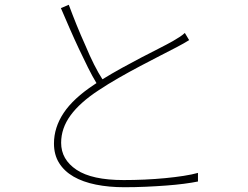

<svg xmlns="http://www.w3.org/2000/svg" viewBox="-20 -776 1040 804"><path d="M772 -608 754 -638Q743 -628 731 -620.5Q719 -613 704 -604Q681 -591 646.5 -573.5Q612 -556 572.5 -535.5Q533 -515 490.5 -491.5Q448 -468 409 -444Q375 -496 337 -587Q318 -629 301 -671Q284 -713 268 -756L235 -742Q253 -700 272 -656.5Q291 -613 310.5 -571.5Q330 -530 348.5 -493Q367 -456 384 -428L375 -422Q287 -364 246.5 -303Q206 -242 206 -175Q206 -128 227.5 -93.5Q249 -59 288 -36.5Q327 -14 381.5 -3Q436 8 501 8Q546 8 590.5 6Q635 4 675.5 1Q716 -2 750.5 -6.5Q785 -11 809 -16V-52Q784 -45 748.5 -39.5Q713 -34 671.5 -30Q630 -26 585.5 -24Q541 -22 498 -22Q365 -22 300.5 -65Q236 -108 236 -178Q236 -239 275.5 -293Q315 -347 393 -398Q432 -424 477.5 -450Q523 -476 567.5 -499.5Q612 -523 652 -543.5Q692 -564 719 -578Q736 -587 748.5 -594Q761 -601 772 -608Z"/></svg>

Font: Spoqa Han Sans Neo Thin
Style: Regular
Weight: 100
Designer: [Spoqa Han Sans Neo] Dong-huui Kim  Younghwa Kang  Yujin Lee  [Noto Sans] Ryoko NISHIZUKA  (kana & ideographs); Paul D. 
Foundry: Spoqa (http://www.spoqa-han-sans.com)
Version: Version 1.100;hotconv 1.0.109;makeotfexe 2.5.65596